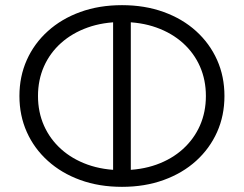

<svg xmlns="http://www.w3.org/2000/svg" viewBox="-20 -726 955 752"><path d="M457.9 5.8Q368 5.8 294.4 -21Q220.9 -47.7 167.4 -96Q113.8 -144.3 85 -208.9Q56.1 -273.4 56.1 -350Q56.1 -426.6 85 -491.1Q113.8 -555.7 167.4 -604Q220.9 -652.3 294.4 -679Q368 -705.8 457.9 -705.8Q547.3 -705.8 621.1 -679Q694.9 -652.3 748.2 -604Q801.4 -555.7 830.3 -491.1Q859.1 -426.6 859.1 -350Q859.1 -273.4 830.3 -208.9Q801.4 -144.3 748.2 -96Q694.9 -47.7 621.1 -21Q547.3 5.8 457.9 5.8ZM457.9 -59.6Q532.1 -59.6 592.5 -81.2Q652.9 -102.8 696.3 -142.1Q739.7 -181.4 763.1 -234.2Q786.4 -287.1 786.4 -350Q786.4 -412.9 763.1 -465.8Q739.7 -518.6 696.3 -557.6Q652.9 -596.6 592.5 -618.2Q532.1 -639.8 457.9 -639.8Q383.7 -639.8 323.3 -618.2Q262.9 -596.6 219.2 -557.6Q175.6 -518.6 152.2 -465.8Q128.8 -412.9 128.8 -350Q128.8 -287.1 152.2 -234.2Q175.6 -181.4 219.2 -142.1Q262.9 -102.8 323.3 -81.2Q383.7 -59.6 457.9 -59.6ZM423 -22.4V-674.9H492.3V-22.4Z"/></svg>

Font: Montserrat Alternates Thin
Style: Regular
Weight: 100
Designer: Julieta Ulanovsky
Foundry: Julieta Ulanovsky
Version: Version 9.000